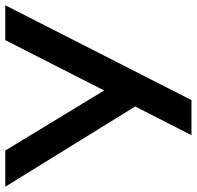

<svg xmlns="http://www.w3.org/2000/svg" viewBox="-43 -716 745 727"><g transform="rotate(-90 329.5 -352.5)"><path d="M181 0 301 -235V-195L-14 -705H123L363 -310H340L541 -705H673L314 0Z"/></g></svg>

Font: Nunito Sans 12pt ExtraLight
Style: Regular
Weight: 200
Designer: Vernon Adams
Foundry: Vernon Adams
Version: Version 3.101;gftools[0.9.27]